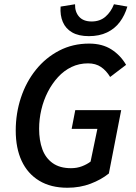

<svg xmlns="http://www.w3.org/2000/svg" viewBox="-20 -871 640 903"><path d="M297 12Q219 12 164.5 -21Q110 -54 82 -114Q54 -174 54 -257Q54 -338 78.5 -412Q103 -486 149 -543Q195 -600 258.5 -633Q322 -666 399 -666Q461 -666 504 -638.5Q547 -611 573 -566L498 -509Q480 -539 455 -556Q430 -573 394 -573Q352 -573 316.5 -556Q281 -539 253 -508.5Q225 -478 205 -439Q185 -400 174.5 -355.5Q164 -311 164 -265Q164 -211 179 -169.5Q194 -128 227.5 -104Q261 -80 314 -80Q342 -80 365.5 -89Q389 -98 406 -111L438 -265H317L334 -353H550L492 -55Q456 -26 406 -7Q356 12 297 12ZM398 -701Q350 -701 319.5 -718.5Q289 -736 275.5 -767.5Q262 -799 265 -840L333 -851Q332 -815 352 -792.5Q372 -770 411 -770Q450 -770 476 -792.5Q502 -815 516 -851L579 -840Q567 -799 543.5 -767.5Q520 -736 483.5 -718.5Q447 -701 398 -701Z"/></svg>

Font: Source Code Pro ExtraLight SemiBold
Style: Italic
Weight: 600
Italic angle: -11°
Monospace: yes
Version: Version 1.016;hotconv 1.0.116;makeotfexe 2.5.65601